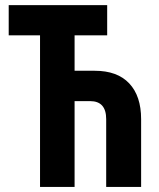

<svg xmlns="http://www.w3.org/2000/svg" viewBox="-20 -734 624 754"><path d="M400.9 -713.9V-595.2H272.9V-456.1H352.1Q440.9 -456.1 487.5 -406.5Q534.2 -356.9 534.2 -266.1V0H397V-266.1Q397 -336.9 334 -336.9H272.9V0H137.2V-595.2H14.2V-713.9Z"/></svg>

Font: Open Sans Condensed
Style: Bold
Weight: 700
Width: 3
Designer: Monotype Design Team
Foundry: Monotype Imaging Inc.
Version: Version 3.003; ttfautohint (v1.8.4)